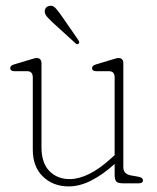

<svg xmlns="http://www.w3.org/2000/svg" viewBox="-20 -654 560 685"><path d="M97 -120V-377.5Q97 -400 77 -400H32Q16.5 -400 16.5 -411Q16.5 -420.5 31.5 -424.5L83 -440Q92 -442.5 99 -444.8Q106 -447 110.5 -447Q128 -447 128 -428V-128.5Q128 -73 156 -44Q184 -15 229 -15Q260.5 -15 298 -33.2Q335.5 -51.5 378.5 -91L389 -100.5V-377.5Q389 -400 369 -400H324Q308.5 -400 308.5 -411Q308.5 -420.5 323.5 -424.5L375 -440Q384 -442.5 391 -444.8Q398 -447 402.5 -447Q420 -447 420 -428V-57Q420 -33 448 -28L473.5 -23.5Q490 -20.5 490 -10.5Q490 0 474.5 0H419Q401 0 395 -6.2Q389 -12.5 389 -32.5V-69Q347.5 -31.5 306.2 -10.2Q265 11 225 11Q169.5 11 133.2 -24Q97 -59 97 -120ZM197.5 -600.5 259.5 -511Q261.5 -508 262.5 -504.5Q263.5 -501 260.5 -498.5Q255.5 -494 250 -499L166 -575.5Q156.5 -584.5 149 -592.8Q141.5 -601 140 -609.5Q138.5 -618 143 -624.8Q147.5 -631.5 156.5 -633Q168 -635.5 176.8 -626.5Q185.5 -617.5 197.5 -600.5Z"/></svg>

Font: Fraunces 72pt S100 Thin
Style: Regular
Weight: 100
Version: Version 1.000; ttfautohint (v1.8.3)